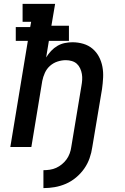

<svg xmlns="http://www.w3.org/2000/svg" viewBox="-20 -755 640 986"><path d="M203 211V119Q219 119 236 116.5Q253 114 268.5 107Q284 100 298 88.5Q312 77 322 63Q332 49 338 32.5Q344 16 346 0L398 -313Q401 -329 402 -344.5Q403 -360 400.5 -375Q398 -390 391.5 -404Q385 -418 374.5 -427.5Q364 -437 349 -441.5Q334 -446 318 -446Q297 -446 275.5 -439Q254 -432 237 -417Q220 -402 210.5 -381Q201 -360 197 -339L141 0H33L123 -545H61V-616H135L140 -643H96V-735H263L244 -623H334V-545H231L217 -460Q228 -478 242.5 -493.5Q257 -509 275 -519.5Q293 -530 313 -534Q333 -538 352 -538Q381 -538 408 -530Q435 -522 455.5 -504.5Q476 -487 488.5 -463Q501 -439 506 -412Q511 -385 509.5 -356Q508 -327 504 -298L454 0Q450 29 440 57.5Q430 86 412.5 111Q395 136 370.5 156.5Q346 177 318 189Q290 201 261 206Q232 211 203 211Z"/></svg>

Font: Iosevka Curly Slab SmBdEx
Style: Italic
Weight: 600
Width: 7
Italic angle: -9°
Monospace: yes
Designer: Belleve Invis
Foundry: Belleve Invis
Version: Version 11.1.0; ttfautohint (v1.8.3)